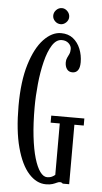

<svg xmlns="http://www.w3.org/2000/svg" viewBox="-57 -864 485 910"><g transform="rotate(5 185.0 -409.0)"><path d="M197 10Q152 10 115.2 -30.8Q78.5 -71.5 57 -151.5Q35.5 -231.5 35.5 -349Q35.5 -466.5 60.2 -547Q85 -627.5 124.2 -668.8Q163.5 -710 206.5 -710Q241 -710 264 -691.8Q287 -673.5 299 -643.8Q311 -614 311 -580Q311 -554.5 301.8 -542Q292.5 -529.5 276 -529.5Q258.5 -529.5 249.5 -542Q240.5 -554.5 240.5 -574Q240.5 -586.5 245 -595.8Q249.5 -605 254 -614.8Q258.5 -624.5 258.5 -639Q258.5 -653.5 246 -665.5Q233.5 -677.5 213 -677.5Q186.5 -677.5 167.2 -647Q148 -616.5 135.8 -566.8Q123.5 -517 117.8 -459.8Q112 -402.5 112 -349Q112 -271 119 -210.5Q126 -150 138.2 -108.5Q150.5 -67 166.2 -45.5Q182 -24 199.5 -24Q213 -24 222.8 -28.8Q232.5 -33.5 237.5 -38.5V-283H194V-316.5H351.5V-283H307V0H276.5Q276 -1 272.2 -3.5Q268.5 -6 263 -6Q256 -6 248 -2Q240 2 228 6Q216 10 197 10ZM200.5 -752Q185 -752 173.5 -763.2Q162 -774.5 162 -789.5Q162 -805 173.5 -816.8Q185 -828.5 200.5 -828.5Q215 -828.5 226.5 -816.8Q238 -805 238 -789.5Q238 -774.5 226.5 -763.2Q215 -752 200.5 -752Z"/></g></svg>

Font: Imbue Thin 10pt
Style: Regular
Weight: 400
Version: Version 1.102